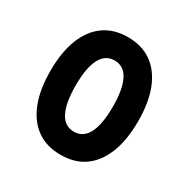

<svg xmlns="http://www.w3.org/2000/svg" viewBox="-149 -762 897 914"><g transform="rotate(30 300.0 -305.0)"><path d="M300 18Q223 18 169.5 -20Q116 -58 87.5 -130Q59 -202 59 -305Q59 -408 87.5 -480Q116 -552 169.5 -590Q223 -628 300 -628Q377 -628 430.5 -590Q484 -552 512.5 -480Q541 -408 541 -305Q541 -202 512.5 -130Q484 -58 431 -20Q378 18 300 18ZM300 -109Q351 -109 376.5 -158.5Q402 -208 402 -305Q402 -401 376.5 -450.5Q351 -500 300 -500Q249 -500 223.5 -450.5Q198 -401 198 -305Q198 -208 223.5 -158.5Q249 -109 300 -109Z"/></g></svg>

Font: Martian Mono Condensed SemiBold
Style: Regular
Weight: 600
Width: 3
Designer: Roman Shamin
Foundry: Evil Martians
Version: Version 1.000